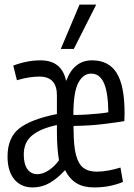

<svg xmlns="http://www.w3.org/2000/svg" viewBox="-20 -810 588 840"><path d="M123 10Q72 10 42.5 -25.5Q13 -61 13 -125Q13 -207 63.5 -247.5Q114 -288 229 -311V-393Q229 -475 152 -475Q133 -475 108.5 -471.5Q84 -468 54 -459L38 -523Q99 -546 157 -546Q250 -546 269 -457H270Q303 -546 383 -546Q456 -546 490.5 -490.5Q525 -435 525 -316Q525 -305 524.5 -295.5Q524 -286 524 -280Q494 -275 434.5 -267.5Q375 -260 302 -259Q301 -252 302 -243Q302 -172 312.5 -132Q323 -92 345 -75.5Q367 -59 402 -59Q427 -59 454.5 -64Q482 -69 507 -77L518 -14Q489 -2 458 4Q427 10 391 10Q346 10 315.5 -8Q285 -26 265 -65H264Q231 -29 197 -9.5Q163 10 123 10ZM301 -307Q330 -307 361 -309Q392 -311 416.5 -313.5Q441 -316 454 -319Q453 -406 434.5 -447Q416 -488 379 -488Q344 -488 322.5 -447.5Q301 -407 301 -307ZM143 -48Q168 -48 194 -65.5Q220 -83 238 -109Q234 -132 231.5 -163.5Q229 -195 229 -234V-263Q158 -248 121 -218Q84 -188 84 -134Q84 -92 100 -70Q116 -48 143 -48ZM246 -596 328 -790H401L303 -596Z"/></svg>

Font: Georama Condensed
Style: Regular
Weight: 400
Width: 3
Designer: Jean-Baptiste Levee
Foundry: Production Type
Version: Version 1.000